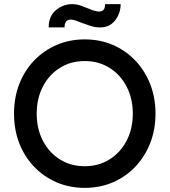

<svg xmlns="http://www.w3.org/2000/svg" viewBox="-20 -901 822 931"><path d="M391 10Q317 10 254.5 -17Q192 -44 145.5 -92.5Q99 -141 73.5 -206.5Q48 -272 48 -350Q48 -428 73.5 -493.5Q99 -559 145.5 -607.5Q192 -656 254.5 -683Q317 -710 391 -710Q465 -710 527.5 -683Q590 -656 636.5 -607Q683 -558 708.5 -492.5Q734 -427 734 -350Q734 -273 708.5 -207.5Q683 -142 636.5 -93Q590 -44 527.5 -17Q465 10 391 10ZM391 -95Q458 -95 511 -128Q564 -161 594 -219Q624 -277 624 -350Q624 -423 594 -481Q564 -539 511 -572Q458 -605 391 -605Q323 -605 270.5 -572Q218 -539 188 -481.5Q158 -424 158 -350Q158 -276 188 -218.5Q218 -161 270.5 -128Q323 -95 391 -95ZM465 -768Q442 -768 418.5 -775.5Q395 -783 374 -791Q357 -798 345 -802Q333 -806 323 -806Q293 -806 293 -768H216Q216 -822 251 -851.5Q286 -881 330 -881Q351 -881 371 -874Q391 -867 410 -859Q424 -853 437.5 -849Q451 -845 460 -845Q491 -845 489 -881H565Q565 -837 538.5 -802.5Q512 -768 465 -768Z"/></svg>

Font: Lexend
Style: Regular
Weight: 400
Designer: Bonnie Shaver-Troup, Thomas Jockin
Foundry: Lexend
Version: Version 1.007; ttfautohint (v1.8.3)